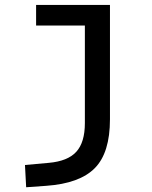

<svg xmlns="http://www.w3.org/2000/svg" viewBox="-20 -538 626 792"><path d="M87.9 234.4 83 142.6 180.7 133.8Q259.3 127 294.7 88.1Q330.1 49.3 330.1 -30.3V-187.5H433.6V-45.9Q433.6 92.3 371.1 155.5Q308.6 218.8 170.9 228.5ZM128.9 -432.6V-517.6H337.9V-432.6ZM330.1 -170.9V-517.6H433.6V-170.9Z"/></svg>

Font: Cascadia Mono PL
Style: Regular
Weight: 400
Monospace: yes
Designer: Aaron Bell
Foundry: Saja Typeworks
Version: Version 2102.003